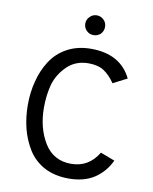

<svg xmlns="http://www.w3.org/2000/svg" viewBox="-97 -970 842 1055"><g transform="rotate(10 323.5 -443.0)"><path d="M357.4 -788.1Q334 -788.1 318.4 -803.7Q301.8 -820.3 301.8 -842.8Q301.8 -866.2 318.4 -881.8Q334 -898.4 357.4 -898.4Q379.9 -898.4 396.5 -881.8Q412.1 -866.2 412.1 -842.8Q412.1 -820.3 396.5 -803.7Q379.9 -788.1 357.4 -788.1ZM358.4 11.7Q282.2 11.7 223.6 -18.6Q166 -49.8 132.8 -102.5Q99.6 -156.2 84 -217.8Q68.4 -280.3 68.4 -349.6Q68.4 -418.9 85 -481.4Q100.6 -543.9 133.8 -595.7Q168 -649.4 225.6 -680.7Q283.2 -711.9 358.4 -711.9Q522.5 -711.9 584 -585.9Q557.6 -572.3 505.9 -545.9Q477.5 -587.9 444.3 -609.4Q411.1 -630.9 358.4 -630.9Q287.1 -630.9 240.2 -585.9Q193.4 -541 174.8 -480.5Q158.2 -419.9 158.2 -349.6Q158.2 -235.4 209 -152.3Q259.8 -70.3 358.4 -70.3Q456.1 -70.3 509.8 -159.2Q537.1 -149.4 589.8 -128.9Q560.5 -65.4 502.9 -26.4Q445.3 11.7 358.4 11.7Z"/></g></svg>

Font: Overpass
Style: Regular
Weight: 400
Designer: Delve Withrington, Thomas Jockin
Version: Version 3.000;DELV;Overpass; ttfautohint (v1.5)